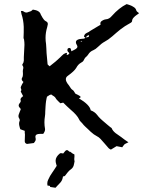

<svg xmlns="http://www.w3.org/2000/svg" viewBox="-20 -720 689 924"><path d="M392.6 -539.6Q403.8 -541 405.8 -542Q408.2 -543.5 408.7 -550.8Q402.3 -550.3 397.9 -545.9L395 -542.5Q393.6 -540.5 392.6 -539.6ZM268.6 -420.9 269 -421.9 267.1 -421.4ZM367.2 -520.5 370.6 -520H374L374.5 -521L375.5 -522.5L373.5 -523.4ZM366.7 -519.5V-518.6L368.2 -517.1ZM389.2 -540.5 386.2 -541.5Q384.3 -542.5 384.3 -543.5V-543.9Q385.7 -556.6 398.4 -562Q402.3 -563.5 407.2 -566.4L415 -571.8L463.9 -601.1Q462.9 -604.5 462.9 -607.4Q462.9 -613.8 467.3 -617.2Q479 -626 489.3 -627Q505.9 -627.9 518.6 -643.6Q552.7 -682.1 589.4 -700.2L597.7 -697.8L605 -695.3Q613.3 -692.4 617.7 -689.5Q625 -685.5 629.4 -681.6Q634.3 -676.3 635.3 -671.9Q635.7 -668 640.1 -663.6L645 -660.2L648.9 -656.2L644 -652.3L638.2 -648.4L629.9 -642.1L623 -635.3Q615.7 -627.4 615.7 -619.1Q615.7 -613.3 605 -607.9Q583 -596.7 559.1 -578.1L539.6 -562L520 -544.9Q500 -527.8 483.9 -519.5Q468.3 -511.2 451.2 -494.1Q439.9 -482.9 429.2 -478.5Q413.1 -472.2 404.3 -457.5L399.9 -451.7L394 -445.8L392.1 -444.3L390.6 -442.9L386.2 -436.5L382.8 -429.7Q378.4 -421.9 369.6 -418Q356 -410.6 346.7 -393.1Q337.9 -377.9 306.2 -355Q296.9 -348.6 296.9 -338.9Q296.9 -336.4 297.4 -333.5Q298.8 -326.7 305.2 -317.4L311 -310.1L321.8 -293.9Q325.7 -289.1 330.1 -286.6Q334.5 -283.7 336.9 -278.8L339.4 -274.9L341.3 -271Q342.3 -269.5 345.7 -267.6L349.6 -266.1L352.5 -264.6L358.9 -261.2Q363.3 -259.3 365.2 -257.3Q367.7 -254.9 367.7 -252.9Q367.7 -249.5 359.4 -247.1Q412.6 -215.3 416.5 -189Q436 -182.1 447.8 -166.5Q453.6 -158.2 464.4 -147.9L473.6 -139.6L497.6 -119.1L511.2 -107.9L515.6 -105Q518.1 -103 518.1 -101.6Q522.5 -90.3 536.6 -79.1L563 -60.5Q569.3 -55.2 579.6 -47.9L598.1 -35.2L588.9 -30.8Q583 -28.3 580.1 -26.4Q577.1 -23.9 574.2 -19.5L571.3 -15.6L568.4 -11.2L541 -16.6L513.7 0L507.3 -3.4Q504.4 -5.4 502.9 -6.8L483.4 -29.3L463.9 -51.3Q455.6 -60.1 446.3 -64.5Q431.6 -71.8 416.5 -85.9L403.8 -98.1L390.6 -110.4Q387.2 -113.3 382.8 -118.2L375.5 -127L366.7 -136.2Q361.8 -141.6 360.4 -146Q351.1 -166 320.3 -191.9Q312.5 -198.2 302.2 -208.5L284.2 -226.1Q279.3 -225.1 270.5 -223.1L264.2 -229L258.3 -234.9Q250.5 -242.2 247.6 -248Q246.1 -252 239.3 -256.8L232.9 -260.7L227.1 -265.1Q221.2 -264.6 215.8 -261.2L211.4 -257.8L206.1 -254.9L205.6 -252L204.6 -249L201.7 -233.4L200.2 -220.7L199.2 -208L197.8 -184.1Q197.8 -169.4 196.3 -160.6Q193.8 -146 193.8 -131.3Q193.8 -115.2 196.8 -99.1V-96.7Q196.8 -87.9 188 -75.7H172.4Q150.4 -75.7 150.4 -62V-60.1L151.4 -55.2L151.9 -50.3V-48.8Q151.9 -42 143.1 -31.7L109.9 -27.3Q99.1 -30.3 99.1 -40.5L100.1 -72.3L99.1 -81.1V-90.3Q86.9 -94.7 77.6 -98.1L74.7 -107.9L72.3 -118.2Q71.8 -121.6 71.8 -125Q71.8 -132.8 74.7 -138.7Q75.2 -140.1 75.2 -141.6Q75.2 -145.5 72.3 -150.4Q68.8 -154.8 68.8 -161.1Q68.8 -166.5 71.8 -173.3L74.7 -181.2Q76.2 -186 77.6 -188.5Q79.6 -190.9 79.6 -193.8Q79.6 -197.8 75.2 -201.2Q69.8 -206.5 69.8 -212.4Q69.8 -217.8 74.7 -223.6Q80.1 -229 80.1 -234.4Q80.1 -236.3 79.1 -238.3Q78.6 -239.7 78.6 -241.2Q78.6 -248.5 91.3 -257.3L79.6 -279.8Q82.5 -282.7 82.5 -287.1Q82.5 -289.1 82 -291.5L79.6 -296.9Q79.6 -300.3 80.6 -302.7L85.9 -314L92.8 -325.7Q84.5 -332.5 84.5 -339.4Q84.5 -343.3 86.9 -346.7Q90.3 -352.1 90.3 -360.8V-368.7L89.8 -376L90.3 -383.3L91.8 -390.1Q92.3 -392.1 92.3 -394Q92.3 -400.4 88.4 -404.8Q87.4 -405.8 87.4 -407.2V-408.2Q87.4 -410.6 88.9 -412.1Q94.2 -418.9 94.7 -428.7V-445.3L96.2 -474.6L97.7 -504.4L97.2 -517.1L95.7 -529.8L94.2 -533.7L93.3 -537.6L94.2 -564.5V-591.3Q92.8 -625 83.5 -651.9L80.6 -666.5Q83 -667.5 85.4 -667.5Q90.3 -667.5 94.7 -664.1Q100.1 -659.7 106.4 -659.7Q110.8 -659.7 115.2 -661.6L118.7 -663.1L122.6 -664.1Q127.4 -665.5 129.4 -666.5Q131.8 -668 133.8 -669.9L138.2 -673.8Q169.9 -669.9 175.8 -651.4Q176.8 -647.9 179.7 -644L183.6 -636.7L187.5 -630.9L190.9 -626Q195.3 -620.1 202.6 -616.7Q210 -612.8 210 -605.5V-602.5Q209 -596.2 207 -588.9Q199.2 -563.5 199.2 -537.6Q199.2 -522.9 201.7 -507.8Q202.6 -499.5 203.1 -486.3L204.1 -464.4Q207 -429.7 209 -411.1Q209 -409.2 212.9 -406.2L215.8 -403.8L218.8 -400.9Q252.4 -426.8 269 -443.4L277.3 -451.7L286.6 -460Q288.1 -461.4 292.5 -462.9L298.8 -465.8Q302.7 -464.4 302.7 -462.4Q302.7 -461.4 302.2 -460.9L300.8 -458.5V-456.5L303.7 -456.1H306.2Q313.5 -460.9 313.5 -462.9V-463.4Q313.5 -465.3 308.1 -470.2Q304.2 -473.6 304.2 -478.5Q304.2 -482.4 306.6 -486.8Q307.6 -487.8 309.6 -488.3Q312 -489.3 314 -489.3Q315.4 -489.3 317.4 -488.3Q319.8 -486.8 320.3 -485.8Q321.3 -483.9 321.8 -480.5L322.8 -477.1L323.2 -473.1L330.1 -476.6L335.4 -479Q342.3 -482.4 345.7 -484.9Q352.5 -489.7 352.5 -495.6Q352.5 -499 350.1 -502.9Q345.2 -510.7 345.2 -516.6Q345.2 -532.2 378.4 -533.7Q389.2 -533.7 390.6 -539.6ZM337.9 22.9Q338.4 26.4 338.4 30.8L337.9 39.1Q337.4 42.5 337.4 45.4Q337.4 51.3 338.9 55.7L336.9 66.4Q335.9 72.3 334.5 76.7Q330.6 88.4 321.3 94.7Q313.5 100.1 306.6 108.4L300.8 115.7L294.9 123.5Q291.5 128.9 284.2 128.9H283.2L282.2 133.8L281.2 138.2Q278.3 150.4 269.5 159.7L258.3 171.4L247.1 183.6Q238.8 182.1 221.2 179.7L220.7 174.8L214.8 173.8L208.5 172.9Q207.5 168 207.5 163.6Q207.5 153.8 211.4 146Q220.7 125 231 111.3Q235.8 105 242.2 94.7L252.9 78.1L250.5 69.8L248.5 62Q247.6 57.6 247.6 53.7Q247.6 34.7 268.6 18.1Q269.5 17.6 272.5 17.1H274.9L276.9 17.6L280.8 18.1L284.2 18.6L293.9 6.8Q297.9 2.4 302.2 2.4Q306.2 2.4 310.5 6.8L313.5 9.8H314.9Q319.3 9.8 323.2 14.2Q329.6 20 337.9 22.9Z"/></svg>

Font: Kurland
Style: Regular
Weight: 400
Designer: GGBot
Version: 0.22